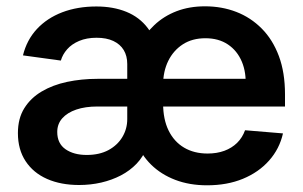

<svg xmlns="http://www.w3.org/2000/svg" viewBox="-20 -564 942 596"><path d="M225.6 10.3Q168.9 10.3 126.2 -8.5Q83.5 -27.3 59.6 -63.5Q35.6 -99.6 35.6 -150.9Q35.6 -196.3 55.4 -228Q75.2 -259.8 109.4 -280Q143.6 -300.3 188.2 -309.8Q232.9 -319.3 282.7 -319.3H785.6L742.2 -293.5Q745.1 -338.4 730.7 -372.6Q716.3 -406.7 687.5 -426Q658.7 -445.3 617.7 -445.3Q576.7 -445.3 547.4 -426.3Q518.1 -407.2 502.2 -374.8Q486.3 -342.3 486.3 -300.8V-243.2Q486.3 -193.4 503.4 -158.7Q520.5 -124 551.5 -105.7Q582.5 -87.4 624.5 -87.4Q653.3 -87.4 676.5 -95.9Q699.7 -104.5 716.1 -120.6Q732.4 -136.7 740.7 -159.7L858.4 -149.9Q847.7 -102.1 815.4 -65.7Q783.2 -29.3 734.1 -9Q685.1 11.2 622.6 11.2Q568.4 11.2 524.2 -5.6Q480 -22.5 449 -53Q418 -83.5 402.8 -124.5L409.2 -419.9Q429.2 -458 459 -486.1Q488.8 -514.2 528.3 -529.3Q567.9 -544.4 616.2 -544.4Q668.5 -544.4 713.4 -527.1Q758.3 -509.8 792.5 -475.3Q826.7 -440.9 845.7 -389.9Q864.7 -338.9 864.7 -271V-233.4H282.7Q244.6 -233.4 216.8 -223.9Q189 -214.4 173.3 -196.8Q157.7 -179.2 157.7 -154.3Q157.7 -118.7 183.3 -100.8Q209 -83 249 -83Q288.6 -83 316.7 -98.1Q344.7 -113.3 359.9 -138.7Q375 -164.1 375 -194.3V-365.2Q375 -390.6 364 -408.7Q353 -426.8 331.8 -436.8Q310.5 -446.8 279.8 -446.8Q249 -446.8 225.8 -437Q202.6 -427.2 188.5 -411.1Q174.3 -395 168.9 -376L51.3 -392.1Q63 -439.9 94.5 -473.9Q126 -507.8 173.3 -525.9Q220.7 -543.9 279.3 -543.9Q331.5 -543.9 372.3 -527.3Q413.1 -510.7 438.7 -476.8Q464.4 -442.9 471.2 -391.1L461.4 -106H435.5Q424.8 -77.6 404.1 -55.9Q383.3 -34.2 355.2 -19.5Q327.1 -4.9 294.2 2.7Q261.2 10.3 225.6 10.3Z"/></svg>

Font: Inter 20pt SemiBold
Style: Regular
Weight: 600
Version: Version 4.001;git-66647c0bb